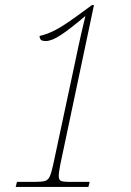

<svg xmlns="http://www.w3.org/2000/svg" viewBox="-20 -738 519 758"><path d="M42 0 47 -20H118Q145 -20 157.5 -23.5Q170 -27 176.5 -41.5Q183 -56 190 -88L274 -481Q291 -563 301.5 -608.5Q312 -654 317 -674H316Q257 -624 220.5 -600Q184 -576 161 -576Q144 -576 140 -582.5Q136 -589 136 -596Q168 -603 201.5 -621Q235 -639 287 -677L343 -718H351L218 -88Q212 -58 212 -43Q212 -29 219.5 -24.5Q227 -20 254 -20H334L329 0Z"/></svg>

Font: Noto Serif Tamil SemiCondensed Thin
Style: Italic
Weight: 100
Width: 4
Italic angle: -12°
Designer: Indian Type Foundry, Tom Grace, and the Monotype Design Team
Foundry: Monotype Imaging Inc.
Version: Version 2.003; ttfautohint (v1.8.4.7-5d5b)